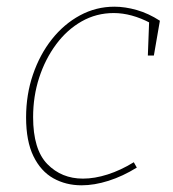

<svg xmlns="http://www.w3.org/2000/svg" viewBox="-20 -548 516 574"><path d="M224 6Q177 6 139.5 -15Q102 -36 80 -81Q58 -126 58 -197Q58 -265 78.5 -325Q99 -385 135 -430.5Q171 -476 219 -502Q267 -528 322 -528Q354 -528 389 -518Q424 -508 458 -486L440 -382H422L426 -488L430 -479Q373 -509 320 -509Q268 -509 224 -484Q180 -459 147.5 -415Q115 -371 97 -315.5Q79 -260 79 -198Q79 -101 121.5 -57.5Q164 -14 228 -14Q263 -14 302 -26.5Q341 -39 380 -63L389 -47Q347 -21 304.5 -7.5Q262 6 224 6Z"/></svg>

Font: Bitter Thin
Style: Italic
Weight: 100
Italic angle: -9°
Designer: Sol Matas, and Bitter project Authors
Foundry: Sol Matas
Version: Version 2.002